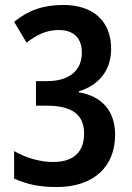

<svg xmlns="http://www.w3.org/2000/svg" viewBox="-20 -744 531 774"><path d="M428 -547C428 -658 357 -724 235 -724C152 -724 92 -701 37 -656L87 -572C127 -603 166 -623 217 -623C276 -623 310 -591 310 -532C310 -462 262 -417 170 -417H125V-318H168C272 -318 319 -281 319 -206C319 -135 281 -91 194 -91C144 -91 87 -106 37 -135V-24C91 0 141 10 208 10C361 10 444 -75 444 -200C444 -295 394 -355 298 -372V-376C380 -401 428 -462 428 -547Z"/></svg>

Font: Noto Sans Lao Condensed SemiBold
Style: Regular
Weight: 600
Width: 3
Designer: Monotype Design Team
Foundry: Monotype Imaging Inc.
Version: Version 2.003